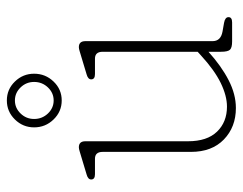

<svg xmlns="http://www.w3.org/2000/svg" viewBox="-94 -603 708 560"><g transform="rotate(-90 260.0 -323.0)"><path d="M97 -120V-377.5Q97 -400 77 -400H32Q16.5 -400 16.5 -411Q16.5 -420.5 31.5 -424.5L83 -440Q92 -442.5 99 -444.8Q106 -447 110.5 -447Q128 -447 128 -428V-128.5Q128 -73 156 -44Q184 -15 229 -15Q260.5 -15 298 -33.2Q335.5 -51.5 378.5 -91L389 -100.5V-377.5Q389 -400 369 -400H324Q308.5 -400 308.5 -411Q308.5 -420.5 323.5 -424.5L375 -440Q384 -442.5 391 -444.8Q398 -447 402.5 -447Q420 -447 420 -428V-57Q420 -33 448 -28L473.5 -23.5Q490 -20.5 490 -10.5Q490 0 474.5 0H419Q401 0 395 -6.2Q389 -12.5 389 -32.5V-69Q347.5 -31.5 306.2 -10.2Q265 11 225 11Q169.5 11 133.2 -24Q97 -59 97 -120ZM247 -497Q214.5 -497 191.5 -520.8Q168.5 -544.5 168.5 -577.5Q168.5 -610 191.5 -633.5Q214.5 -657 247 -657Q279.5 -657 302.2 -633.5Q325 -610 325 -577.5Q325 -544.5 302.2 -520.8Q279.5 -497 247 -497ZM247 -633.5Q225 -633.5 209 -617Q193 -600.5 193 -577.5Q193 -554 209 -537.2Q225 -520.5 247 -520.5Q269 -520.5 285 -537.2Q301 -554 301 -577.5Q301 -600.5 285 -617Q269 -633.5 247 -633.5Z"/></g></svg>

Font: Fraunces 72pt S100 Thin
Style: Regular
Weight: 100
Version: Version 1.000; ttfautohint (v1.8.3)